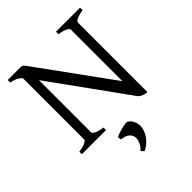

<svg xmlns="http://www.w3.org/2000/svg" viewBox="-238 -746 1126 1126"><g transform="rotate(-45 324.5 -183.5)"><path d="M24.4 0V-21Q60.5 -25.4 77.9 -34.7Q95.2 -43.9 95.2 -50.8V-561Q79.1 -576.2 61.3 -583.7Q43.5 -591.3 24.4 -594.2V-615.2H127.9Q135.3 -615.2 139.9 -614Q144.5 -612.8 149.4 -608.9Q154.3 -605 159.9 -597.4Q165.5 -589.8 174.8 -577.1L495.6 -134.8V-564Q495.6 -569.8 479.7 -579.3Q463.9 -588.9 424.8 -594.2V-615.2H625V-594.2Q589.8 -589.4 572 -580.1Q554.2 -570.8 554.2 -564V14.6Q529.8 11.7 515.9 4.9Q502 -2 496.1 -10.3L153.8 -484.9V-50.8Q153.8 -44.9 170.2 -35.6Q186.5 -26.4 224.6 -21V0ZM383.8 140.6Q381.3 154.3 374.8 169.4Q368.2 184.6 357.7 198.7Q347.2 212.9 332 225.6Q316.9 238.3 297.4 247.6L280.3 229.5Q286.6 225.6 293.2 217.5Q299.8 209.5 304.9 200Q310.1 190.4 313.5 180.4Q316.9 170.4 317.4 162.1Q317.9 151.4 314.5 141.1Q311 130.9 302.7 122.3Q294.4 113.8 281 108.2Q267.6 102.5 248.5 101.1L244.1 80.1Q248.5 76.2 262.2 71Q275.9 65.9 292 61.5Q308.1 57.1 323.2 54.7Q338.4 52.2 346.2 53.7Q358.4 59.6 366.7 70.3Q375 81.1 379.4 93.3Q383.8 105.5 384.8 117.9Q385.7 130.4 383.8 140.6Z"/></g></svg>

Font: Gentium Plus Phon
Style: Regular
Weight: 400
Designer: J. Victor Gaultney, Annie Olsen, Iska Routamaa, Becca Hirsbrunner
Foundry: SIL International
Version: Version 5.000